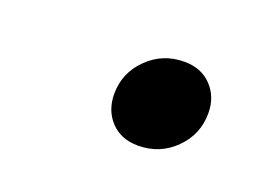

<svg xmlns="http://www.w3.org/2000/svg" viewBox="-48 -592 695 477"><g transform="rotate(20 300.0 -353.5)"><path d="M336.9 -235.8Q292 -235.8 264.9 -264.4Q237.8 -293 237.8 -336.9Q237.8 -392.1 277.6 -431.6Q317.4 -471.2 375 -471.2Q419.9 -471.2 447 -442.6Q474.1 -414.1 474.1 -371.1Q474.1 -314.9 434.3 -275.4Q394.5 -235.8 336.9 -235.8Z"/></g></svg>

Font: Office Code Pro D Bold Italic
Style: Regular
Weight: 700
Italic angle: -9°
Designer: Nathan Rutzky & Paul D. Hunt
Foundry: Adobe Systems Incorporated
Version: Version 1.004;PS 001.004;hotconv 1.0.70;makeotf.lib2.5.58329